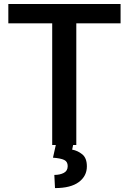

<svg xmlns="http://www.w3.org/2000/svg" viewBox="-20 -731 649 968"><path d="M587.9 -710.9V-613.3H364.7V0H243.2V-613.3H22V-710.9ZM262.2 -3.9H349.6L343.8 23.4Q371.6 28.3 394.8 47.1Q418 65.9 418 107.9Q418 156.7 377.2 187Q336.4 217.3 257.3 217.3L253.9 150.9Q282.2 150.9 301.8 140.6Q321.3 130.4 321.3 106.4Q321.3 84 303.7 75.4Q286.1 66.9 247.1 64Z"/></svg>

Font: Vazirmatn RD FD Medium
Style: Regular
Weight: 500
Designer: Saber Rastikerdar
Foundry: Saber Rastikerdar
Version: Version 33.003